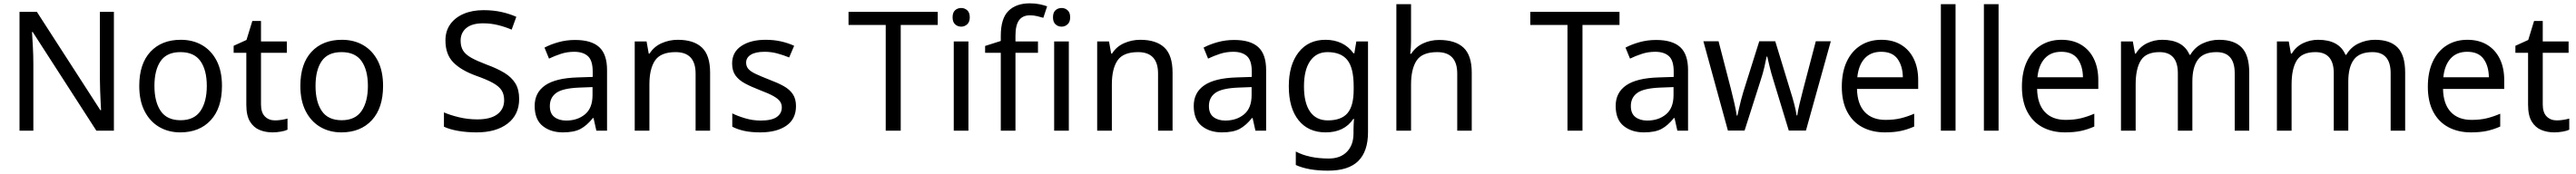

<svg xmlns="http://www.w3.org/2000/svg" viewBox="-20 -785 15448 1045"><path d="M663 0H558L176 -593H172Q174 -558 177 -506Q180 -454 180 -399V0H97V-714H201L582 -123H586Q585 -139 583.5 -171Q582 -203 580.5 -241Q579 -279 579 -311V-714H663Z M1311 -269Q1311 -136 1243.5 -63Q1176 10 1061 10Q990 10 934.5 -22.5Q879 -55 847 -117.5Q815 -180 815 -269Q815 -402 882 -474Q949 -546 1064 -546Q1137 -546 1192.5 -513.5Q1248 -481 1279.5 -419.5Q1311 -358 1311 -269ZM906 -269Q906 -174 943.5 -118.5Q981 -63 1063 -63Q1144 -63 1182 -118.5Q1220 -174 1220 -269Q1220 -364 1182 -418Q1144 -472 1062 -472Q980 -472 943 -418Q906 -364 906 -269Z M1629 -62Q1649 -62 1670 -65.5Q1691 -69 1704 -73V-6Q1690 1 1664 5.5Q1638 10 1614 10Q1572 10 1536.5 -4.5Q1501 -19 1479 -55Q1457 -91 1457 -156V-468H1381V-510L1458 -545L1493 -659H1545V-536H1700V-468H1545V-158Q1545 -109 1568.5 -85.5Q1592 -62 1629 -62Z M2277 -269Q2277 -136 2209.5 -63Q2142 10 2027 10Q1956 10 1900.5 -22.5Q1845 -55 1813 -117.5Q1781 -180 1781 -269Q1781 -402 1848 -474Q1915 -546 2030 -546Q2103 -546 2158.5 -513.5Q2214 -481 2245.5 -419.5Q2277 -358 2277 -269ZM1872 -269Q1872 -174 1909.5 -118.5Q1947 -63 2029 -63Q2110 -63 2148 -118.5Q2186 -174 2186 -269Q2186 -364 2148 -418Q2110 -472 2028 -472Q1946 -472 1909 -418Q1872 -364 1872 -269Z M3093 -191Q3093 -96 3024 -43Q2955 10 2838 10Q2778 10 2727 1Q2676 -8 2642 -24V-110Q2678 -94 2731.5 -81Q2785 -68 2842 -68Q2922 -68 2962.5 -99Q3003 -130 3003 -183Q3003 -218 2988 -242Q2973 -266 2936.5 -286.5Q2900 -307 2835 -330Q2744 -363 2697.5 -411Q2651 -459 2651 -542Q2651 -599 2680 -639.5Q2709 -680 2760.5 -702Q2812 -724 2879 -724Q2938 -724 2987 -713Q3036 -702 3076 -684L3048 -607Q3011 -623 2967.5 -634Q2924 -645 2877 -645Q2810 -645 2776 -616.5Q2742 -588 2742 -541Q2742 -505 2757 -481Q2772 -457 2806 -438Q2840 -419 2898 -397Q2961 -374 3004.5 -347.5Q3048 -321 3070.5 -284Q3093 -247 3093 -191Z M3428 -545Q3526 -545 3573 -502Q3620 -459 3620 -365V0H3556L3539 -76H3535Q3500 -32 3461.5 -11Q3423 10 3355 10Q3282 10 3234 -28.5Q3186 -67 3186 -149Q3186 -229 3249 -272.5Q3312 -316 3443 -320L3534 -323V-355Q3534 -422 3505 -448Q3476 -474 3423 -474Q3381 -474 3343 -461.5Q3305 -449 3272 -433L3245 -499Q3280 -518 3328 -531.5Q3376 -545 3428 -545ZM3454 -259Q3354 -255 3315.5 -227Q3277 -199 3277 -148Q3277 -103 3304.5 -82Q3332 -61 3375 -61Q3443 -61 3488 -98.5Q3533 -136 3533 -214V-262Z M4044 -546Q4140 -546 4189 -499.5Q4238 -453 4238 -349V0H4151V-343Q4151 -472 4031 -472Q3942 -472 3908 -422Q3874 -372 3874 -278V0H3786V-536H3857L3870 -463H3875Q3901 -505 3947 -525.5Q3993 -546 4044 -546Z M4753 -148Q4753 -70 4695 -30Q4637 10 4539 10Q4483 10 4442.5 1Q4402 -8 4371 -24V-104Q4403 -88 4448.5 -74.5Q4494 -61 4541 -61Q4608 -61 4638 -82.5Q4668 -104 4668 -140Q4668 -160 4657 -176Q4646 -192 4617.5 -208Q4589 -224 4536 -244Q4484 -264 4447 -284Q4410 -304 4390 -332Q4370 -360 4370 -404Q4370 -472 4425.5 -509Q4481 -546 4571 -546Q4620 -546 4662.5 -536.5Q4705 -527 4742 -510L4712 -440Q4678 -454 4641 -464Q4604 -474 4565 -474Q4511 -474 4482.5 -456.5Q4454 -439 4454 -409Q4454 -387 4467 -371.5Q4480 -356 4510.5 -341.5Q4541 -327 4592 -307Q4643 -288 4679 -268Q4715 -248 4734 -219.5Q4753 -191 4753 -148Z M5381 0H5291V-635H5068V-714H5603V-635H5381Z M5744 -737Q5764 -737 5779.5 -723.5Q5795 -710 5795 -681Q5795 -653 5779.5 -639Q5764 -625 5744 -625Q5722 -625 5707 -639Q5692 -653 5692 -681Q5692 -710 5707 -723.5Q5722 -737 5744 -737ZM5787 -536V0H5699V-536Z M6204 -468H6069V0H5981V-468H5887V-509L5981 -539V-570Q5981 -674 6027 -719.5Q6073 -765 6155 -765Q6187 -765 6213.5 -759.5Q6240 -754 6259 -747L6236 -678Q6220 -683 6199 -688Q6178 -693 6156 -693Q6112 -693 6090.5 -663.5Q6069 -634 6069 -571V-536H6204Z M6346 -737Q6366 -737 6381.5 -723.5Q6397 -710 6397 -681Q6397 -653 6381.5 -639Q6366 -625 6346 -625Q6324 -625 6309 -639Q6294 -653 6294 -681Q6294 -710 6309 -723.5Q6324 -737 6346 -737ZM6389 -536V0H6301V-536Z M6817 -546Q6913 -546 6962 -499.5Q7011 -453 7011 -349V0H6924V-343Q6924 -472 6804 -472Q6715 -472 6681 -422Q6647 -372 6647 -278V0H6559V-536H6630L6643 -463H6648Q6674 -505 6720 -525.5Q6766 -546 6817 -546Z M7380 -545Q7478 -545 7525 -502Q7572 -459 7572 -365V0H7508L7491 -76H7487Q7452 -32 7413.5 -11Q7375 10 7307 10Q7234 10 7186 -28.5Q7138 -67 7138 -149Q7138 -229 7201 -272.5Q7264 -316 7395 -320L7486 -323V-355Q7486 -422 7457 -448Q7428 -474 7375 -474Q7333 -474 7295 -461.5Q7257 -449 7224 -433L7197 -499Q7232 -518 7280 -531.5Q7328 -545 7380 -545ZM7406 -259Q7306 -255 7267.5 -227Q7229 -199 7229 -148Q7229 -103 7256.5 -82Q7284 -61 7327 -61Q7395 -61 7440 -98.5Q7485 -136 7485 -214V-262Z M7928 -546Q7981 -546 8023.5 -526Q8066 -506 8096 -465H8101L8113 -536H8183V9Q8183 124 8124.5 182Q8066 240 7943 240Q7825 240 7750 206V125Q7829 167 7948 167Q8017 167 8056.5 126.5Q8096 86 8096 16V-5Q8096 -17 8097 -39.5Q8098 -62 8099 -71H8095Q8041 10 7929 10Q7825 10 7766.5 -63Q7708 -136 7708 -267Q7708 -395 7766.5 -470.5Q7825 -546 7928 -546ZM7940 -472Q7873 -472 7836 -418.5Q7799 -365 7799 -266Q7799 -167 7835.5 -114.5Q7872 -62 7942 -62Q8023 -62 8060 -105.5Q8097 -149 8097 -246V-267Q8097 -377 8059 -424.5Q8021 -472 7940 -472Z M8441 -537Q8441 -497 8436 -462H8442Q8468 -503 8512.5 -524Q8557 -545 8609 -545Q8707 -545 8756 -498.5Q8805 -452 8805 -349V0H8718V-343Q8718 -472 8598 -472Q8508 -472 8474.5 -421.5Q8441 -371 8441 -277V0H8353V-760H8441Z M9469 0H9379V-635H9156V-714H9691V-635H9469Z M9910 -545Q10008 -545 10055 -502Q10102 -459 10102 -365V0H10038L10021 -76H10017Q9982 -32 9943.5 -11Q9905 10 9837 10Q9764 10 9716 -28.5Q9668 -67 9668 -149Q9668 -229 9731 -272.5Q9794 -316 9925 -320L10016 -323V-355Q10016 -422 9987 -448Q9958 -474 9905 -474Q9863 -474 9825 -461.5Q9787 -449 9754 -433L9727 -499Q9762 -518 9810 -531.5Q9858 -545 9910 -545ZM9936 -259Q9836 -255 9797.5 -227Q9759 -199 9759 -148Q9759 -103 9786.5 -82Q9814 -61 9857 -61Q9925 -61 9970 -98.5Q10015 -136 10015 -214V-262Z M10614 -303Q10601 -344 10591.5 -383.5Q10582 -423 10577 -445H10573Q10569 -423 10560 -383.5Q10551 -344 10537 -302L10441 -1H10341L10194 -537H10285L10359 -251Q10370 -208 10380 -164Q10390 -120 10394 -91H10398Q10402 -108 10407.5 -133Q10413 -158 10420 -185.5Q10427 -213 10434 -235L10529 -537H10625L10717 -235Q10728 -201 10738.5 -161Q10749 -121 10753 -92H10757Q10760 -117 10770.5 -161Q10781 -205 10793 -251L10868 -537H10958L10809 -1H10706Z M11261 -546Q11330 -546 11379.5 -516Q11429 -486 11455.5 -431.5Q11482 -377 11482 -304V-251H11115Q11117 -160 11161.5 -112.5Q11206 -65 11286 -65Q11337 -65 11376.5 -74.5Q11416 -84 11458 -102V-25Q11417 -7 11377 1.5Q11337 10 11282 10Q11206 10 11147.5 -21Q11089 -52 11056.5 -113.5Q11024 -175 11024 -264Q11024 -352 11053.5 -415Q11083 -478 11136.5 -512Q11190 -546 11261 -546ZM11260 -474Q11197 -474 11160.5 -433.5Q11124 -393 11117 -321H11390Q11389 -389 11358 -431.5Q11327 -474 11260 -474Z M11706 0H11618V-760H11706Z M11964 0H11876V-760H11964Z M12341 -546Q12410 -546 12459.5 -516Q12509 -486 12535.5 -431.5Q12562 -377 12562 -304V-251H12195Q12197 -160 12241.5 -112.5Q12286 -65 12366 -65Q12417 -65 12456.5 -74.5Q12496 -84 12538 -102V-25Q12497 -7 12457 1.5Q12417 10 12362 10Q12286 10 12227.5 -21Q12169 -52 12136.5 -113.5Q12104 -175 12104 -264Q12104 -352 12133.5 -415Q12163 -478 12216.5 -512Q12270 -546 12341 -546ZM12340 -474Q12277 -474 12240.5 -433.5Q12204 -393 12197 -321H12470Q12469 -389 12438 -431.5Q12407 -474 12340 -474Z M13286 -546Q13377 -546 13422 -499.5Q13467 -453 13467 -349V0H13380V-345Q13380 -472 13271 -472Q13193 -472 13159.5 -427Q13126 -382 13126 -296V0H13039V-345Q13039 -472 12929 -472Q12848 -472 12817 -422Q12786 -372 12786 -278V0H12698V-536H12769L12782 -463H12787Q12812 -505 12854.5 -525.5Q12897 -546 12945 -546Q13071 -546 13109 -456H13114Q13141 -502 13187.5 -524Q13234 -546 13286 -546Z M14221 -546Q14312 -546 14357 -499.5Q14402 -453 14402 -349V0H14315V-345Q14315 -472 14206 -472Q14128 -472 14094.5 -427Q14061 -382 14061 -296V0H13974V-345Q13974 -472 13864 -472Q13783 -472 13752 -422Q13721 -372 13721 -278V0H13633V-536H13704L13717 -463H13722Q13747 -505 13789.5 -525.5Q13832 -546 13880 -546Q14006 -546 14044 -456H14049Q14076 -502 14122.5 -524Q14169 -546 14221 -546Z M14775 -546Q14844 -546 14893.5 -516Q14943 -486 14969.5 -431.5Q14996 -377 14996 -304V-251H14629Q14631 -160 14675.5 -112.5Q14720 -65 14800 -65Q14851 -65 14890.5 -74.5Q14930 -84 14972 -102V-25Q14931 -7 14891 1.5Q14851 10 14796 10Q14720 10 14661.5 -21Q14603 -52 14570.5 -113.5Q14538 -175 14538 -264Q14538 -352 14567.5 -415Q14597 -478 14650.5 -512Q14704 -546 14775 -546ZM14774 -474Q14711 -474 14674.5 -433.5Q14638 -393 14631 -321H14904Q14903 -389 14872 -431.5Q14841 -474 14774 -474Z M15311 -62Q15331 -62 15352 -65.5Q15373 -69 15386 -73V-6Q15372 1 15346 5.5Q15320 10 15296 10Q15254 10 15218.5 -4.5Q15183 -19 15161 -55Q15139 -91 15139 -156V-468H15063V-510L15140 -545L15175 -659H15227V-536H15382V-468H15227V-158Q15227 -109 15250.5 -85.5Q15274 -62 15311 -62Z"/></svg>

Font: Noto Sans Tifinagh Tawellemmet
Style: Regular
Weight: 400
Designer: JamraPatel
Foundry: JamraPatel LLC
Version: Version 2.006; ttfautohint (v1.8.4.7-5d5b)